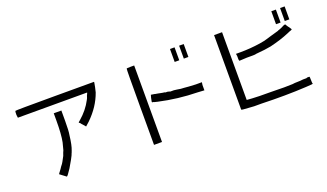

<svg xmlns="http://www.w3.org/2000/svg" viewBox="-76 -1303 3152 1852"><g transform="rotate(-20 1500.0 -377.0)"><path d="M449.2 -582H527.3V-476.6Q527.3 -371.1 519.5 -332Q507.8 -230.5 488.3 -183.6V-179.7L484.4 -175.8Q484.4 -168 480.5 -164.1Q476.6 -148.4 453.1 -105.5Q429.7 -62.5 410.2 -31.2Q367.2 35.2 359.4 35.2Q359.4 35.2 328.1 11.7Q296.9 -11.7 296.9 -11.7Q296.9 -15.6 312.5 -35.2Q328.1 -54.7 339.8 -74.2Q359.4 -97.7 367.2 -113.3Q378.9 -132.8 394.5 -164.1Q406.2 -199.2 414.1 -214.8Q425.8 -261.7 433.6 -289.1Q449.2 -367.2 449.2 -507.8ZM515.6 -734.4H918V-726.6Q918 -718.8 910.2 -683.6Q902.3 -652.3 898.4 -632.8Q851.6 -500 738.3 -390.6L699.2 -355.5L675.8 -382.8Q664.1 -394.5 656.2 -406.2Q644.5 -414.1 644.5 -414.1Q644.5 -418 664.1 -433.6Q746.1 -503.9 793 -593.8Q800.8 -605.5 808.6 -632.8Q820.3 -656.2 820.3 -660.2Q660.2 -660.2 464.8 -660.2H109.4L105.5 -691.4Q105.5 -726.6 109.4 -730.5Q109.4 -734.4 515.6 -734.4Z M1390.6 -429.7Q1394.5 -429.7 1414.1 -425.8Q1421.9 -425.8 1433.6 -421.9L1457 -418Q1511.7 -406.2 1523.4 -406.2Q1527.3 -402.3 1535.2 -402.3H1550.8Q1570.3 -398.4 1578.1 -394.5H1613.3L1644.5 -390.6Q1683.6 -382.8 1714.8 -382.8Q1746.1 -378.9 1832 -375H1894.5L1890.6 -347.7Q1890.6 -320.3 1890.6 -308.6V-293L1824.2 -296.9Q1621.1 -300.8 1429.7 -343.8Q1414.1 -347.7 1398.4 -351.6Q1394.5 -351.6 1390.6 -355.5H1386.7H1382.8Q1375 -355.5 1375 -363.3Q1375 -367.2 1382.8 -402.3ZM1296.9 -750H1335.9V35.2H1253.9V-355.5Q1253.9 -746.1 1257.8 -746.1Q1257.8 -750 1296.9 -750ZM1808.6 -781.2H1855.5V-648.4H1808.6ZM1714.8 -781.2H1761.7V-648.4H1714.8Z M2839.8 -625Q2843.8 -621.1 2851.6 -605.5Q2855.5 -601.6 2859.4 -593.8Q2867.2 -585.9 2871.1 -578.1Q2875 -570.3 2878.9 -566.4Q2882.8 -558.6 2882.8 -558.6Q2882.8 -554.7 2871.1 -550.8Q2867.2 -550.8 2832 -535.2Q2750 -500 2636.7 -472.7Q2578.1 -460.9 2480.5 -453.1Q2472.7 -449.2 2445.3 -449.2Q2414.1 -449.2 2382.8 -449.2L2304.7 -445.3L2300.8 -460.9Q2300.8 -464.8 2300.8 -476.6V-484.4V-496.1L2296.9 -519.5H2339.8Q2445.3 -519.5 2546.9 -535.2Q2582 -543 2589.8 -543Q2609.4 -546.9 2671.9 -566.4Q2738.3 -585.9 2753.9 -589.8Q2757.8 -593.8 2761.7 -593.8L2773.4 -597.7Q2781.2 -601.6 2793 -605.5Q2800.8 -609.4 2808.6 -613.3Q2816.4 -617.2 2824.2 -621.1Q2835.9 -625 2839.8 -625ZM2160.2 -761.7H2242.2V-66.4L2296.9 -62.5Q2343.8 -58.6 2496.1 -58.6Q2644.5 -54.7 2710.9 -58.6Q2730.5 -62.5 2765.6 -62.5Q2793 -62.5 2820.3 -66.4H2843.8H2855.5L2863.3 -70.3Q2882.8 -70.3 2886.7 -70.3Q2890.6 -70.3 2890.6 -35.2Q2890.6 0 2894.5 3.9Q2898.4 7.8 2820.3 11.7Q2613.3 23.4 2363.3 15.6H2335.9H2312.5Q2289.1 15.6 2289.1 15.6Q2277.3 15.6 2230.5 11.7Q2183.6 7.8 2175.8 7.8L2160.2 3.9ZM2847.7 -789.1H2894.5V-656.2H2847.7ZM2757.8 -789.1H2804.7V-656.2H2757.8Z"/></g></svg>

Font: 和音 by 宁静之雨，公众号njzyshare
Style: Regular
Weight: 400
Designer: Steve Matteson
Foundry: Ascender Corporation
Version: Version 6.00;June 8, 2018;FontCreator 11.0.0.2388 32-bit